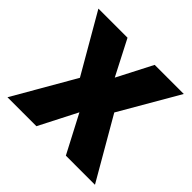

<svg xmlns="http://www.w3.org/2000/svg" viewBox="-143 -690 830 830"><g transform="rotate(45 272.5 -274.5)"><path d="M167 -281 5 0H182L271 -174L362 0H540L378 -280L534 -549H356L273 -388L190 -549H12Z"/></g></svg>

Font: Noto Sans Gujarati UI SemiCondensed ExtraBold
Style: Regular
Weight: 800
Width: 4
Designer: Jelle Bosma - Monotype Design Team, Universal Thirst
Foundry: Monotype Imaging Inc.
Version: Version 2.106